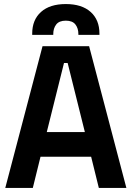

<svg xmlns="http://www.w3.org/2000/svg" viewBox="-20 -928 650 948"><path d="M6 0 190 -700H420L604 0H468L430 -154H180L142 0ZM399 -276 314 -617H296L211 -276ZM139 -756V-762Q139 -830 182.5 -869Q226 -908 305 -908Q384 -908 427.5 -869Q471 -830 471 -762V-756H367V-760Q367 -788 352.5 -807Q338 -826 305 -826Q272 -826 257.5 -807Q243 -788 243 -760V-756Z"/></svg>

Font: Space Grotesk Frontify
Style: Bold
Weight: 700
Designer: Florian Karsten
Version: Version 2.000